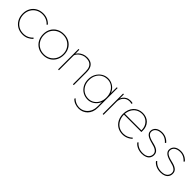

<svg xmlns="http://www.w3.org/2000/svg" viewBox="297 -1887 3484 3484"><g transform="rotate(45 2038.5 -145.0)"><path d="M306 10Q228 10 168 -25Q108 -60 74 -122Q40 -184 40 -263Q40 -341 74 -401.5Q108 -462 168 -496Q228 -530 306 -530Q369 -530 420 -506.5Q471 -483 506 -443L490 -426Q468 -452 439.5 -470Q411 -488 377.5 -498Q344 -508 306 -508Q235 -508 180.5 -476.5Q126 -445 94.5 -390Q63 -335 62 -263Q63 -190 94.5 -133Q126 -76 180.5 -44Q235 -12 306 -12Q343 -12 376 -21.5Q409 -31 437.5 -49.5Q466 -68 488 -93L504 -77Q468 -37 418 -13.5Q368 10 306 10Z M834 10Q755 10 694.5 -25Q634 -60 600 -122Q566 -184 566 -263Q566 -341 600 -401.5Q634 -462 694.5 -496Q755 -530 834 -530Q913 -530 973.5 -496Q1034 -462 1067.5 -401.5Q1101 -341 1101 -263Q1101 -184 1067.5 -122Q1034 -60 973.5 -25Q913 10 834 10ZM834 -12Q905 -12 960 -44Q1015 -76 1047 -133Q1079 -190 1079 -263Q1079 -334 1047 -389Q1015 -444 960 -476Q905 -508 834 -508Q763 -508 707.5 -476Q652 -444 620 -389Q588 -334 588 -263Q588 -190 620 -133Q652 -76 707.5 -44Q763 -12 834 -12Z M1211 0V-525H1231L1233 -404L1224 -401Q1235 -435 1265 -464.5Q1295 -494 1337.5 -512Q1380 -530 1429 -530Q1488 -530 1529 -509Q1570 -488 1592 -443.5Q1614 -399 1614 -328V0H1592V-328Q1592 -391 1572.5 -431Q1553 -471 1516.5 -489.5Q1480 -508 1427 -508Q1385 -508 1349.5 -493.5Q1314 -479 1288 -457.5Q1262 -436 1247.5 -413.5Q1233 -391 1233 -376V0H1222Q1220 0 1217.5 0Q1215 0 1211 0Z M1976 240Q1922 240 1874.5 221Q1827 202 1795 166L1806 146Q1827 168 1852.5 184Q1878 200 1909 209Q1940 218 1975 218Q2032 218 2081.5 188Q2131 158 2161.5 102.5Q2192 47 2192 -30V-172L2201 -175Q2188 -121 2155 -79.5Q2122 -38 2076 -14Q2030 10 1976 10Q1903 10 1845.5 -24.5Q1788 -59 1755 -119.5Q1722 -180 1722 -258Q1722 -337 1756 -398.5Q1790 -460 1846.5 -495Q1903 -530 1972 -530Q2004 -530 2034.5 -521Q2065 -512 2092 -496Q2119 -480 2141 -457.5Q2163 -435 2177.5 -408Q2192 -381 2198 -350L2192 -353L2194 -525H2214V-21Q2214 40 2195.5 88.5Q2177 137 2144 170.5Q2111 204 2068 222Q2025 240 1976 240ZM1975 -12Q2036 -12 2085.5 -43.5Q2135 -75 2163.5 -131Q2192 -187 2192 -260Q2192 -332 2163.5 -388Q2135 -444 2085.5 -476Q2036 -508 1973 -508Q1906 -508 1854 -476Q1802 -444 1773 -387.5Q1744 -331 1744 -258Q1744 -187 1773.5 -131.5Q1803 -76 1855 -44Q1907 -12 1975 -12Z M2355 0V-525H2375L2376 -398L2370 -396Q2377 -429 2398.5 -459.5Q2420 -490 2456.5 -510Q2493 -530 2543 -530Q2560 -530 2574.5 -528Q2589 -526 2601 -522L2594 -499Q2578 -504 2563.5 -506Q2549 -508 2538 -508Q2498 -508 2467.5 -492Q2437 -476 2417 -450Q2397 -424 2387 -394.5Q2377 -365 2377 -338V0Z M2871 10Q2795 10 2737 -25Q2679 -60 2646.5 -122Q2614 -184 2614 -263Q2614 -322 2632 -371Q2650 -420 2682.5 -455.5Q2715 -491 2760 -510.5Q2805 -530 2859 -530Q2909 -530 2951 -513.5Q2993 -497 3023.5 -465.5Q3054 -434 3070 -390Q3086 -346 3084 -291L3083 -265H2626V-287H3072L3060 -270L3062 -295Q3062 -359 3035 -407Q3008 -455 2962.5 -481.5Q2917 -508 2862 -508Q2794 -508 2743.5 -476.5Q2693 -445 2665 -389.5Q2637 -334 2636 -263Q2637 -190 2667 -133Q2697 -76 2749.5 -44Q2802 -12 2871 -12Q2923 -12 2967 -31Q3011 -50 3046 -83L3058 -65Q3033 -42 3004.5 -25.5Q2976 -9 2942.5 0.5Q2909 10 2871 10Z M3367 10Q3301 10 3247 -15Q3193 -40 3164 -81L3181 -96Q3209 -59 3257 -35.5Q3305 -12 3369 -12Q3410 -12 3439 -22Q3468 -32 3486 -49Q3504 -66 3513 -87.5Q3522 -109 3522 -133Q3522 -182 3480 -210Q3460 -225 3430 -236Q3400 -247 3360 -256Q3315 -267 3280.5 -281Q3246 -295 3224 -313Q3204 -330 3194 -349.5Q3184 -369 3184 -393Q3184 -424 3196.5 -449Q3209 -474 3231.5 -492.5Q3254 -511 3286.5 -520.5Q3319 -530 3359 -530Q3394 -530 3427 -520Q3460 -510 3489 -491Q3518 -472 3541 -445L3525 -427Q3503 -452 3477 -470.5Q3451 -489 3421.5 -498.5Q3392 -508 3359 -508Q3323 -508 3294.5 -499.5Q3266 -491 3246 -475.5Q3226 -460 3216 -439.5Q3206 -419 3206 -394Q3206 -377 3213 -361Q3220 -345 3236 -332Q3256 -315 3288.5 -302Q3321 -289 3364 -279Q3409 -269 3442.5 -256.5Q3476 -244 3498 -227Q3521 -210 3532.5 -187Q3544 -164 3544 -133Q3544 -90 3523 -57.5Q3502 -25 3462 -7.5Q3422 10 3367 10Z M3846 10Q3780 10 3726 -15Q3672 -40 3643 -81L3660 -96Q3688 -59 3736 -35.5Q3784 -12 3848 -12Q3889 -12 3918 -22Q3947 -32 3965 -49Q3983 -66 3992 -87.5Q4001 -109 4001 -133Q4001 -182 3959 -210Q3939 -225 3909 -236Q3879 -247 3839 -256Q3794 -267 3759.5 -281Q3725 -295 3703 -313Q3683 -330 3673 -349.5Q3663 -369 3663 -393Q3663 -424 3675.5 -449Q3688 -474 3710.5 -492.5Q3733 -511 3765.5 -520.5Q3798 -530 3838 -530Q3873 -530 3906 -520Q3939 -510 3968 -491Q3997 -472 4020 -445L4004 -427Q3982 -452 3956 -470.5Q3930 -489 3900.5 -498.5Q3871 -508 3838 -508Q3802 -508 3773.5 -499.5Q3745 -491 3725 -475.5Q3705 -460 3695 -439.5Q3685 -419 3685 -394Q3685 -377 3692 -361Q3699 -345 3715 -332Q3735 -315 3767.5 -302Q3800 -289 3843 -279Q3888 -269 3921.5 -256.5Q3955 -244 3977 -227Q4000 -210 4011.5 -187Q4023 -164 4023 -133Q4023 -90 4002 -57.5Q3981 -25 3941 -7.5Q3901 10 3846 10Z"/></g></svg>

Font: Lexend Deca Thin
Style: Regular
Weight: 250
Designer: Bonnie Shaver-Troup, Thomas Jockin
Foundry: Lexend
Version: Version 1.007